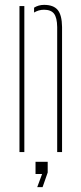

<svg xmlns="http://www.w3.org/2000/svg" viewBox="-20 -625 333 789"><path d="M60 0V-600H80V0ZM215 0V-514Q214.5 -552.5 202 -568.8Q189.5 -585 161 -585Q149.5 -585 139.2 -582Q129 -579 120 -573.5V-593.5Q128.5 -599 139 -602Q149.5 -605 161 -605Q200 -605 217.2 -584Q234.5 -563 235 -514V0ZM133 144 153 90H126V40H176V84L155 144Z"/></svg>

Font: Big Shoulders Stencil Display SC Thin
Style: Regular
Weight: 100
Designer: Patric King
Foundry: XO Type Co
Version: Version 2.001